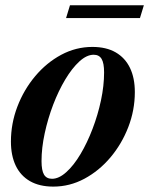

<svg xmlns="http://www.w3.org/2000/svg" viewBox="-20 -680 554 712"><path d="M322.5 -506Q374 -506 409 -485.8Q444 -465.5 462 -428.2Q480 -391 480 -338.5Q480 -271.5 455.8 -208.8Q431.5 -146 389.5 -96.2Q347.5 -46.5 293 -17.2Q238.5 12 177.5 12Q126.5 12 91.2 -8.2Q56 -28.5 38.2 -66Q20.5 -103.5 20.5 -155Q20.5 -222 44.5 -284.8Q68.5 -347.5 110.5 -397.5Q152.5 -447.5 207 -476.8Q261.5 -506 322.5 -506ZM173 -17Q198.5 -17 226 -41.8Q253.5 -66.5 278.5 -108.5Q303.5 -150.5 323.2 -202.2Q343 -254 354.5 -308Q366 -362 366 -411.5Q366 -446 356.8 -461.5Q347.5 -477 327.5 -477Q301.5 -477 274.2 -452Q247 -427 222 -385.2Q197 -343.5 177.2 -291.8Q157.5 -240 145.8 -185.8Q134 -131.5 134 -82.5Q134 -48 143.2 -32.5Q152.5 -17 173 -17ZM225 -613 239.5 -660.5H513.5L499 -613Z"/></svg>

Font: Newsreader 60pt SemiBold
Style: Italic
Weight: 600
Italic angle: -17°
Designer: Hugues Gentile
Foundry: Production Type
Version: Version 1.003